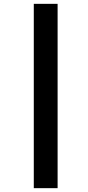

<svg xmlns="http://www.w3.org/2000/svg" viewBox="-20 -889 457 1000"><path d="M156 91V-869H280V91Z"/></svg>

Font: Merriweather Sans ExtraBold
Style: Italic
Weight: 800
Italic angle: -7.5°
Designer: Eben Sorkin
Foundry: Eben Sorkin
Version: Version 2.001; ttfautohint (v1.8.3)